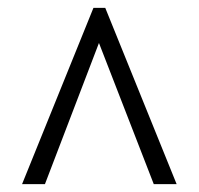

<svg xmlns="http://www.w3.org/2000/svg" viewBox="-20 -734 505 487"><path d="M36 -267H94L231 -625L370 -267H428L247 -714H217Z"/></svg>

Font: Noto Serif Bengali Condensed
Style: Regular
Weight: 400
Width: 3
Designer: Juan Bruce, Universal Thirst, Indian Type Foundry and the Monotype Design Team.
Foundry: Monotype Imaging Inc.
Version: Version 2.003